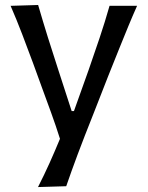

<svg xmlns="http://www.w3.org/2000/svg" viewBox="-20 -550 597 777"><path d="M133.8 207Q158.7 158.2 180.7 109.4Q202.6 60.5 222.7 11.7Q206.1 -41 186.5 -95Q167 -148.9 148.4 -199.2L113.8 -294.4Q92.8 -351.1 70.1 -410.6Q47.4 -470.2 22.9 -526.4L134.3 -529.8Q153.8 -462.9 173.8 -398.7Q193.8 -334.5 215.8 -267.6L270 -100.6H279.3L338.9 -267.6Q361.8 -333 383.3 -397.2Q404.8 -461.4 423.3 -526.4H534.7Q515.6 -483.4 499.3 -443.8Q482.9 -404.3 463.9 -356.9Q444.8 -309.6 418.5 -243.7L360.4 -95.2Q320.3 5.4 293.9 75.9Q267.6 146.5 248 203.6Z"/></svg>

Font: Pinar-FD Medium
Style: Regular
Weight: 500
Designer: Amin Abedi
Version: Version 3.000